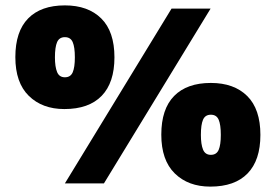

<svg xmlns="http://www.w3.org/2000/svg" viewBox="-20 -681 1024 713"><path d="M219 -276Q137 -276 87 -325Q37 -374 37 -469Q37 -564 84.5 -612.5Q132 -661 221 -661Q307 -661 356 -612.5Q405 -564 405 -468Q405 -374 357.5 -325Q310 -276 219 -276ZM221 0 617 -649H762L366 0ZM221 -394Q242 -394 250 -412.5Q258 -431 258 -468Q258 -506 250 -524.5Q242 -543 221 -543Q200 -543 192 -524.5Q184 -506 184 -468Q184 -433 192 -413.5Q200 -394 221 -394ZM761 12Q679 12 629 -37Q579 -86 579 -181Q579 -276 626.5 -324.5Q674 -373 763 -373Q849 -373 898 -324.5Q947 -276 947 -180Q947 -86 899.5 -37Q852 12 761 12ZM763 -106Q784 -106 792 -124.5Q800 -143 800 -180Q800 -218 792 -236.5Q784 -255 763 -255Q742 -255 734 -236.5Q726 -218 726 -180Q726 -145 734 -125.5Q742 -106 763 -106Z"/></svg>

Font: Noto Sans Telugu Black
Style: Regular
Weight: 900
Designer: Jelle Bosma - Monotype Design Team
Foundry: Monotype Imaging Inc.
Version: Version 2.005; ttfautohint (v1.8.4.7-5d5b)